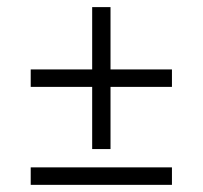

<svg xmlns="http://www.w3.org/2000/svg" viewBox="-20 -536 567 537"><path d="M289.1 -341.8H460.9V-293H289.1V-119.1H237.8V-293H65.9V-341.8H237.8V-516.1H289.1ZM460.9 -67.9V-19H65.9V-67.9Z"/></svg>

Font: Linux Biolinum Capitals O
Style: Small Caps
Weight: 400
Designer: Philipp H. Poll
Foundry: Philipp H. Poll
Version: Version 1.0.4